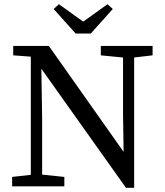

<svg xmlns="http://www.w3.org/2000/svg" viewBox="-20 -889 786 916"><path d="M38 0V-45L146 -57H170L287 -45V0ZM127 0V-647H176L181 -328V0ZM461 -625V-670H708V-625L605 -613H583ZM581 7 171 -570H164L136 -618L43 -625V-670H213L582 -147L570 -142L567 -343V-670H620V7ZM261 -869 420 -755H334L493 -869L518 -846L413 -729H341L236 -846Z"/></svg>

Font: Source Serif 4 18pt
Style: Regular
Weight: 400
Designer: Frank Grießhammer
Foundry: Adobe Systems Incorporated
Version: Version 4.004;hotconv 1.0.116;makeotfexe 2.5.65601